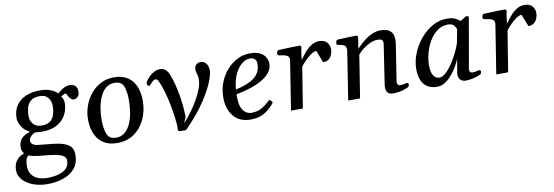

<svg xmlns="http://www.w3.org/2000/svg" viewBox="-58 -879 4317 1496"><g transform="rotate(-10 2101.0 -131.0)"><path d="M221.2 234.4Q156.7 234.4 105.7 214.4Q54.7 194.3 25.6 160.6Q-3.4 127 -2.9 85.9Q-2.4 55.7 7.1 32.7Q16.6 9.8 35.2 -6.6Q53.7 -22.9 81.5 -33.7Q73.7 -43.5 68.8 -55.9Q64 -68.4 64 -84.5Q64.5 -114.7 76.2 -135.5Q87.9 -156.2 108.9 -169.9Q129.9 -183.6 157.7 -191.9Q129.4 -203.1 109.9 -224.6Q90.3 -246.1 80.8 -270.8Q71.3 -295.4 71.8 -315.9Q72.8 -371.6 98.9 -411.6Q125 -451.7 173.6 -473.4Q222.2 -495.1 290 -495.1Q334.5 -495.1 370.1 -481.9Q405.8 -468.8 426.8 -445.3Q440.4 -462.4 468.8 -478.8Q497.1 -495.1 521 -495.1Q554.2 -495.1 568.8 -479Q583.5 -462.9 583 -433.6Q582.5 -405.8 568.1 -392.8Q553.7 -379.9 538.1 -379.9Q530.3 -379.9 522.9 -383.3Q515.6 -386.7 511.2 -393.1Q502 -403.8 496.3 -412.8Q490.7 -421.9 485.8 -432.6Q482.9 -439.5 468 -432.6Q453.1 -425.8 443.4 -419.9Q449.7 -415.5 456.3 -398.4Q462.9 -381.3 462.4 -362.8Q461.9 -311.5 437.7 -268.8Q413.6 -226.1 367.2 -200.7Q320.8 -175.3 252 -175.3Q239.7 -175.3 223.4 -176.3Q207 -177.2 197.3 -178.7Q177.7 -174.3 161.1 -156.7Q144.5 -139.2 144 -122.6Q143.6 -105 159.2 -93.3Q174.8 -81.5 198.7 -79.1L317.9 -66.9Q395.5 -59.1 434.8 -34.2Q474.1 -9.3 474.1 45.4Q474.1 112.8 438.5 154.5Q402.8 196.3 345.2 215.3Q287.6 234.4 221.2 234.4ZM256.3 -222.7Q316.4 -222.7 341.3 -259.8Q366.2 -296.9 366.2 -359.9Q366.2 -396.5 344.7 -423.8Q323.2 -451.2 279.8 -451.2Q232.4 -451.2 208 -431.2Q183.6 -411.1 175 -379.6Q166.5 -348.1 166.5 -313.5Q166.5 -276.4 189.2 -249.5Q211.9 -222.7 256.3 -222.7ZM226.1 187Q271 187 311 177.5Q351.1 168 376.7 144.8Q402.3 121.6 402.8 80.6Q403.3 54.7 380.6 41.3Q357.9 27.8 324.2 22Q290.5 16.1 256.8 12.7L191.4 5.9Q171.4 3.4 150.9 -0.2Q130.4 -3.9 113.3 -11.7Q96.2 1.5 91.3 21.5Q86.4 41.5 86.4 69.3Q86.4 112.8 107.2 138.7Q127.9 164.6 159.9 175.8Q191.9 187 226.1 187Z M618.2 -207Q618.2 -260.3 636 -311.5Q653.8 -362.8 687 -404.3Q720.2 -445.8 767.1 -470.5Q814 -495.1 872.1 -495.1Q940.4 -495.1 982.7 -466.3Q1024.9 -437.5 1044.4 -388.4Q1064 -339.4 1064 -277.3Q1064 -198.7 1033.7 -132.3Q1003.4 -65.9 947 -26.1Q890.6 13.7 812 13.7Q745.6 13.7 702.6 -15.1Q659.7 -43.9 638.9 -93.8Q618.2 -143.6 618.2 -207ZM810.1 -28.8Q851.1 -28.8 879.4 -52.5Q907.7 -76.2 925.3 -115.7Q942.9 -155.3 950.7 -203.6Q958.5 -252 958.5 -301.3Q958.5 -368.2 941.9 -410.2Q925.3 -452.1 871.6 -452.1Q830.6 -452.1 802 -428.7Q773.4 -405.3 755.9 -366.2Q738.3 -327.1 730.2 -279.5Q722.2 -231.9 722.2 -183.6Q722.2 -115.7 739.5 -72.3Q756.8 -28.8 810.1 -28.8Z M1319.8 7.8Q1297.4 7.8 1294.9 -1.2Q1292.5 -10.3 1293 -12.7Q1293.9 -26.9 1294.4 -29.5Q1294.9 -32.2 1294.9 -35.6Q1294.9 -39.1 1293.5 -53.7Q1288.1 -118.7 1275.6 -186.3Q1263.2 -253.9 1246.1 -313Q1229 -372.1 1209 -410.2Q1204.6 -417.5 1199.7 -420.4Q1194.8 -423.3 1189.5 -423.3Q1177.7 -423.3 1165.8 -412.1Q1153.8 -400.9 1146 -391.1Q1138.7 -381.3 1133.8 -381.3Q1127.4 -381.3 1122.3 -388.2Q1117.2 -395 1117.2 -403.3Q1117.2 -410.2 1120.6 -415.5Q1144.5 -454.1 1176.5 -474.9Q1208.5 -495.6 1236.8 -495.6Q1286.1 -495.6 1307.6 -441.9Q1321.8 -406.7 1335 -358.4Q1348.1 -310.1 1357.9 -246.8Q1367.7 -183.6 1371.1 -103Q1371.6 -94.2 1363 -75.9Q1354.5 -57.6 1352.1 -48.3Q1382.8 -82.5 1413.3 -123.5Q1443.8 -164.6 1468.5 -207.5Q1493.2 -250.5 1508.1 -291.5Q1522.9 -332.5 1522.9 -366.2Q1522.9 -382.8 1519.8 -396.2Q1516.6 -409.7 1513.2 -420.9Q1509.8 -432.1 1509.8 -442.4Q1509.8 -469.7 1524.2 -482.4Q1538.6 -495.1 1558.1 -495.1Q1579.1 -495.1 1592.8 -484.4Q1606.4 -473.6 1613 -456.8Q1619.6 -439.9 1619.6 -421.4Q1619.6 -397.9 1608.9 -363.8Q1598.1 -329.6 1577.1 -287.1Q1556.2 -244.6 1524.7 -196.5Q1493.2 -148.4 1451.7 -97.4Q1410.2 -46.4 1358.9 4.9Q1356.9 6.8 1348.9 7.3Q1340.8 7.8 1319.8 7.8Z M2085.4 -390.6Q2085.4 -352.1 2061.3 -321Q2037.1 -290 1995.6 -266.6Q1954.1 -243.2 1901.6 -226.3Q1849.1 -209.5 1792 -198.7Q1792 -193.4 1792 -187.5Q1792 -181.6 1792 -175.8Q1792 -125 1804.7 -94.5Q1817.4 -64 1838.4 -50.3Q1859.4 -36.6 1883.3 -36.6Q1926.8 -36.6 1960 -54.2Q1993.2 -71.8 2027.3 -105Q2029.8 -107.9 2032.2 -110.1Q2034.7 -112.3 2038.1 -109.9Q2043.5 -106.9 2048.1 -102.8Q2052.7 -98.6 2056.2 -93.8Q2057.1 -92.3 2057.9 -91.3Q2058.6 -90.3 2058.6 -89.4Q2058.6 -86.9 2056.6 -84.7Q2054.7 -82.5 2053.7 -80.1Q2021 -38.6 1976.3 -12.2Q1931.6 14.2 1869.1 14.2Q1780.8 14.2 1733.4 -42.5Q1686 -99.1 1686 -191.9Q1686 -256.3 1708 -311.8Q1730 -367.2 1767.3 -408.2Q1804.7 -449.2 1851.3 -472.2Q1897.9 -495.1 1947.3 -495.1Q2001 -495.1 2031 -478.5Q2061 -461.9 2073.2 -437.7Q2085.4 -413.6 2085.4 -390.6ZM1944.8 -455.6Q1891.1 -455.6 1847.4 -397.9Q1803.7 -340.3 1793.9 -236.3Q1891.1 -256.8 1943.1 -296.9Q1995.1 -336.9 1994.1 -409.2Q1993.7 -432.1 1978.5 -443.8Q1963.4 -455.6 1944.8 -455.6Z M2338.9 -374.5Q2347.2 -384.8 2361.1 -404.3Q2375 -423.8 2395 -444.8Q2415 -465.8 2440.7 -480.5Q2466.3 -495.1 2498 -495.1Q2538.6 -495.1 2558.6 -471.7Q2578.6 -448.2 2578.6 -417.5Q2578.6 -398.9 2571.3 -377.9Q2564 -356.9 2546.9 -342.3Q2529.8 -327.6 2500 -327.6L2462.9 -423.3Q2443.4 -423.3 2419.2 -406.5Q2395 -389.6 2372.1 -366.2Q2349.1 -342.8 2334 -322.8L2281.7 0H2188L2248 -379.9Q2249.5 -388.2 2249.5 -394Q2249.5 -416.5 2233.6 -425Q2217.8 -433.6 2198.2 -435.8Q2178.7 -438 2168 -440.9Q2158.7 -445.3 2158.7 -455.6Q2158.7 -465.3 2163.3 -473.4Q2168 -481.4 2173.8 -481.9Q2228 -484.9 2274.4 -485.8Q2320.8 -486.8 2341.3 -486.8Q2345.2 -486.8 2349.4 -483.9Q2353.5 -481 2353.5 -472.2Q2353.5 -472.2 2348.9 -449.2Q2344.2 -426.3 2338.9 -374.5Z M3083 -374 3038.1 -85.4Q3037.1 -77.6 3037.1 -73.7Q3037.1 -62 3043.2 -54.4Q3049.3 -46.9 3065.9 -46.9Q3076.2 -46.9 3091.8 -51Q3107.4 -55.2 3114.7 -55.2Q3119.1 -55.2 3123 -53.2Q3127 -51.3 3127 -40.5Q3127 -25.9 3114.7 -20Q3081.5 -4.4 3049.8 1Q3018.1 6.3 3000 6.3Q2971.7 6.3 2959.2 -3.2Q2946.8 -12.7 2943.6 -25.9Q2940.4 -39.1 2940.4 -49.8Q2940.4 -58.1 2940.9 -63.7Q2941.4 -69.3 2941.4 -69.3L2988.8 -382.8Q2989.7 -386.7 2989.7 -389.6Q2989.7 -392.6 2989.7 -395.5Q2989.7 -414.1 2979 -420.4Q2968.3 -426.8 2945.3 -426.8Q2918.5 -426.8 2887.9 -412.8Q2857.4 -398.9 2830.6 -378.2Q2803.7 -357.4 2787.6 -336.4L2734.4 0H2640.6L2699.7 -379.9Q2700.7 -383.8 2700.7 -387Q2700.7 -390.1 2700.7 -393.6Q2700.7 -416.5 2688.7 -425Q2676.8 -433.6 2661.4 -435.8Q2646 -438 2635.3 -440.9Q2630.4 -443.4 2627.9 -447.3Q2625.5 -451.2 2626.5 -460.4Q2627.4 -466.3 2631.3 -473.9Q2635.3 -481.4 2641.1 -481.9Q2689 -484.9 2729 -485.8Q2769 -486.8 2789.6 -486.8Q2793.5 -486.8 2798.3 -482.9Q2803.2 -479 2801.3 -467.3L2788.6 -383.3Q2798.3 -393.6 2817.1 -412.1Q2835.9 -430.7 2861.8 -449.7Q2887.7 -468.8 2918.7 -481.9Q2949.7 -495.1 2983.4 -495.1Q3009.3 -495.1 3032.5 -487.8Q3055.7 -480.5 3070.3 -460.2Q3085 -439.9 3085 -400.9Q3085 -394.5 3084.5 -387.9Q3084 -381.3 3083 -374Z M3345.2 14.6Q3293.5 14.6 3262.7 -6.8Q3231.9 -28.3 3218.5 -65.4Q3205.1 -102.5 3205.1 -148.4Q3205.1 -210 3229.5 -271Q3253.9 -332 3296.1 -382.8Q3338.4 -433.6 3392.1 -464.1Q3445.8 -494.6 3504.9 -494.6Q3547.9 -494.6 3568.8 -484.9Q3589.8 -475.1 3612.3 -458.5Q3624.5 -465.3 3639.9 -476.1Q3655.3 -486.8 3666.5 -486.8Q3671.4 -486.8 3675.3 -483.6Q3679.2 -480.5 3678.2 -472.2L3609.9 -82Q3608.9 -75.2 3608.9 -71.8Q3608.9 -61 3615 -54Q3621.1 -46.9 3637.7 -46.9Q3647.9 -46.9 3663.6 -51Q3679.2 -55.2 3686.5 -55.2Q3690.9 -55.2 3694.8 -53.2Q3698.7 -51.3 3698.7 -40.5Q3698.7 -34.7 3696 -28.8Q3693.4 -22.9 3686.5 -20Q3662.6 -9.3 3630.9 -1.5Q3599.1 6.3 3571.8 6.3Q3543.9 6.3 3528.6 -9.3Q3513.2 -24.9 3513.2 -53.7Q3513.2 -56.6 3515.4 -70.3Q3517.6 -84 3520.8 -103Q3523.9 -122.1 3527.1 -141.1Q3530.3 -160.2 3532.7 -173.3Q3523.9 -149.4 3505.9 -117.4Q3487.8 -85.4 3462.6 -55.2Q3437.5 -24.9 3407.5 -5.1Q3377.4 14.6 3345.2 14.6ZM3372.6 -52.2Q3392.1 -52.2 3413.1 -68.4Q3434.1 -84.5 3455.1 -111.1Q3476.1 -137.7 3494.6 -169.4Q3513.2 -201.2 3528.1 -232.9Q3543 -264.6 3551.8 -291L3573.2 -399.9Q3565.9 -420.4 3552 -434.3Q3538.1 -448.2 3506.3 -448.2Q3459.5 -448.2 3422.6 -420.9Q3385.7 -393.6 3360.1 -349.9Q3334.5 -306.2 3321.3 -256.1Q3308.1 -206.1 3308.1 -160.2Q3308.1 -103.5 3326.2 -77.9Q3344.2 -52.2 3372.6 -52.2Z M3962.9 -374.5Q3971.2 -384.8 3985.1 -404.3Q3999 -423.8 4019 -444.8Q4039.1 -465.8 4064.7 -480.5Q4090.3 -495.1 4122.1 -495.1Q4162.6 -495.1 4182.6 -471.7Q4202.6 -448.2 4202.6 -417.5Q4202.6 -398.9 4195.3 -377.9Q4188 -356.9 4170.9 -342.3Q4153.8 -327.6 4124 -327.6L4086.9 -423.3Q4067.4 -423.3 4043.2 -406.5Q4019 -389.6 3996.1 -366.2Q3973.1 -342.8 3958 -322.8L3905.8 0H3812L3872.1 -379.9Q3873.5 -388.2 3873.5 -394Q3873.5 -416.5 3857.7 -425Q3841.8 -433.6 3822.3 -435.8Q3802.7 -438 3792 -440.9Q3782.7 -445.3 3782.7 -455.6Q3782.7 -465.3 3787.4 -473.4Q3792 -481.4 3797.9 -481.9Q3852.1 -484.9 3898.4 -485.8Q3944.8 -486.8 3965.3 -486.8Q3969.2 -486.8 3973.4 -483.9Q3977.5 -481 3977.5 -472.2Q3977.5 -472.2 3972.9 -449.2Q3968.3 -426.3 3962.9 -374.5Z"/></g></svg>

Font: Gelasio
Style: Italic
Weight: 400
Italic angle: -8.5°
Designer: Eben Sorkin
Foundry: Eben Sorkin
Version: Version 1.008